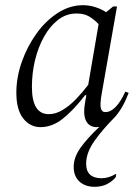

<svg xmlns="http://www.w3.org/2000/svg" viewBox="-20 -480 541 740"><path d="M136 10Q96 10 69.5 -23.5Q43 -57 43 -123Q43 -182 64 -241.5Q85 -301 120.5 -350.5Q156 -400 202.5 -430Q249 -460 300 -460Q324 -460 347.5 -452.5Q371 -445 389 -433L416 -455H431L372 -119Q365 -79 368.5 -63.5Q372 -48 386 -48Q427 -48 463 -127L476 -122Q454 -64 423 -29Q377 17 344.5 62.5Q312 108 312 151Q312 207 372 207Q384 207 398 203Q412 199 425 191H428L426 203Q412 220 391.5 230Q371 240 345 240Q308 240 286 219.5Q264 199 264 163Q264 126 291 88.5Q318 51 363 9Q358 10 353 10Q324 10 311.5 -14.5Q299 -39 309 -92L313 -113H308Q262 -54 221.5 -22Q181 10 136 10ZM103 -145Q103 -40 168 -40Q195 -40 222 -56.5Q249 -73 273.5 -98.5Q298 -124 320 -153L360 -387Q343 -405 323.5 -416.5Q304 -428 275 -428Q236 -428 204.5 -404Q173 -380 150 -339Q127 -298 115 -248Q103 -198 103 -145Z"/></svg>

Font: Spectral Light
Style: Italic
Weight: 300
Italic angle: -10°
Designer: Jean-Baptiste Levee
Foundry: Production Type
Version: Version 2.001